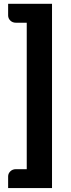

<svg xmlns="http://www.w3.org/2000/svg" viewBox="-20 -798 360 980"><path d="M21.5 -778.5H245.5V162H21.5V102.5Q21.5 87.5 32.8 76.5Q44 65.5 61.5 65.5H116.5V-682H61.5Q44 -682 32.8 -693Q21.5 -704 21.5 -719.5Z"/></svg>

Font: Lato Black
Style: Regular
Weight: 900
Designer: Lukasz Dziedzic
Foundry: tyPoland Lukasz Dziedzic
Version: Version 2.007; 2014-02-27